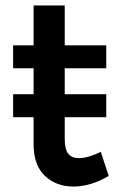

<svg xmlns="http://www.w3.org/2000/svg" viewBox="-20 -678 440 703"><path d="M349 -122 378 -34Q313 5 248 5Q186 5 144.5 -34Q103 -73 103 -150V-249H28V-333H103V-428H28V-512H103V-658H217V-512H369V-428H217V-333H369V-249H217V-171Q217 -131 230 -115Q243 -99 269 -99Q302 -99 349 -122Z"/></svg>

Font: Steamflix Grotesk
Style: Regular
Weight: 400
Designer: Julieta Ulanovsky
Foundry: Julieta Ulanovsky
Version: Version 4.000;PS 004.000;hotconv 1.0.88;makeotf.lib2.5.64775